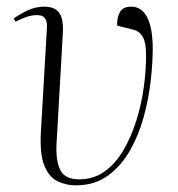

<svg xmlns="http://www.w3.org/2000/svg" viewBox="-20 -543 534 577"><path d="M374 -523Q406 -523 422.5 -490.5Q439 -458 439 -396Q439 -355 433 -301Q427 -247 412 -192Q397 -137 370.5 -90.5Q344 -44 304 -15Q264 14 208 14Q178 14 152.5 1.5Q127 -11 113 -46Q99 -81 103 -149L121 -459Q123 -494 99 -497Q75 -500 44 -486L27 -478L21 -487Q38 -500 62.5 -511.5Q87 -523 113 -523Q144 -523 157.5 -505Q171 -487 169 -446L150 -113Q147 -61 161 -32.5Q175 -4 218 -4Q261 -4 294 -27.5Q327 -51 350.5 -91Q374 -131 389.5 -180Q405 -229 412 -280Q419 -331 419 -377Q419 -414 409.5 -431.5Q400 -449 380 -454L332 -466Q331 -489 340 -506Q349 -523 374 -523Z"/></svg>

Font: Display Extralight
Style: Italic
Weight: 200
Italic angle: -2°
Designer: Latin by Veronika Burian and Jose Scaglione. Greek by Irene Vlachou. Cyrillic by Vera Evstafieva
Foundry: TypeTogether
Version: Version 3.002